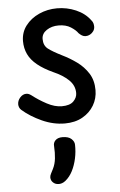

<svg xmlns="http://www.w3.org/2000/svg" viewBox="-57 -582 570 915"><g transform="rotate(-5 228.0 -124.5)"><path d="M409 -471Q416 -463 418 -455Q420 -447 420 -440Q420 -428 413.5 -418.5Q407 -409 397 -403.5Q387 -398 376 -398Q366 -398 358 -403Q350 -408 343 -415Q333 -430 309.5 -445Q286 -460 251 -460Q218 -460 194 -444Q170 -428 170 -402Q170 -371 190.5 -355Q211 -339 257 -316Q292 -299 324.5 -275.5Q357 -252 378.5 -218.5Q400 -185 400 -138Q400 -98 380.5 -65Q361 -32 325.5 -12Q290 8 241 8Q186 8 132 -16.5Q78 -41 40 -74Q33 -80 30 -87.5Q27 -95 27 -102Q27 -120 40 -134.5Q53 -149 70 -149Q75 -149 80.5 -147Q86 -145 93 -140Q125 -115 162.5 -95Q200 -75 234 -75Q272 -75 289.5 -92.5Q307 -110 307 -132Q307 -168 279.5 -194.5Q252 -221 208 -240Q162 -261 132.5 -285Q103 -309 89.5 -337.5Q76 -366 76 -400Q76 -442 100.5 -474Q125 -506 165 -524Q205 -542 251 -542Q298 -542 341 -523.5Q384 -505 409 -471ZM180 112Q178 95 189.5 83.5Q201 72 223 72Q252 72 266 85Q280 98 280 113Q281 146 274 178.5Q267 211 253.5 237.5Q240 264 219 281Q210 288 202 290.5Q194 293 187 293Q171 293 160 283Q149 273 149 258Q149 250 154.5 239.5Q160 229 165 219Q176 197 179 170Q182 143 180 112Z"/></g></svg>

Font: Playpen Sans
Style: Regular
Weight: 400
Designer: Laura Meseguer, Veronika Burian, José Scaglione, Kostas Bartsokas, Vera Evstafieva, Tom Grace, Yorlmar Campos
Foundry: TypeTogether
Version: Version 2.000